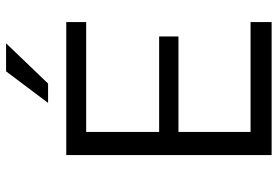

<svg xmlns="http://www.w3.org/2000/svg" viewBox="-164 -768 932 645"><g transform="rotate(-90 302.5 -446.0)"><path d="M103.5 0ZM103.5 0ZM550.3 0H103.5V-689.9H550.3V-623H181.2V-377.9H502V-313H181.2V-70.8H550.3ZM343.8 -751H278.8L384.8 -892.1H479Z"/></g></svg>

Font: Acari Sans
Style: Regular
Weight: 400
Designer: Alfredo Marco Pradil and Stefan Peev
Foundry: Hanken Design Co.
Version: Version 1.045;February 4, 2021;FontCreator 13.0.0.2655 64-bi